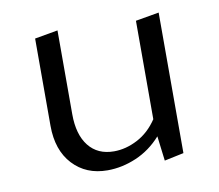

<svg xmlns="http://www.w3.org/2000/svg" viewBox="-56 -485 634 557"><g transform="rotate(-10 261.0 -207.0)"><path d="M78 -151V-408L146 -420V-173Q146 -113 172.5 -79.5Q199 -46 247 -46Q282 -46 316.5 -64Q351 -82 375 -118V-408L444 -420V-6L387 6L378 -67Q346 -31 304 -13Q262 5 219 5Q156 5 117 -37Q78 -79 78 -151Z"/></g></svg>

Font: LXGW Bright GB
Style: Regular
Weight: 400
Designer: Christian Thalmann (Catharsis Fonts)
Foundry: LXGW / Christian Thalmann (Catharsis Fonts) / Fontworks Inc.
Version: Version 5.510